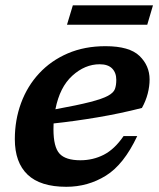

<svg xmlns="http://www.w3.org/2000/svg" viewBox="-20 -706 611 738"><path d="M507.5 -183Q456 -73.5 387 -30.8Q318 12 235 12Q135 12 86 -34.8Q37 -81.5 37 -171Q37 -245 61 -310Q85 -375 130.5 -424Q176 -473 240.5 -500.8Q305 -528.5 385.5 -528.5Q477.5 -528.5 516.2 -491Q555 -453.5 555 -400.5Q555 -374.5 547.8 -346.2Q540.5 -318 525.5 -291Q441.5 -269.5 353.8 -254.8Q266 -240 186 -231.5Q185.5 -220.5 185.5 -209Q185.5 -141 208.8 -115.5Q232 -90 289 -90Q337.5 -90 379 -111.2Q420.5 -132.5 455 -183ZM363 -459Q306.5 -459 258 -415Q209.5 -371 193 -286Q278 -301.5 325.8 -313.8Q373.5 -326 395 -337.8Q416.5 -349.5 421.8 -364Q427 -378.5 427 -399Q427 -426.5 411 -442.8Q395 -459 363 -459ZM237.5 -611 260 -685.5H568L546 -611Z"/></svg>

Font: Newsreader 6pt SemiBold
Style: Italic
Weight: 600
Italic angle: -17°
Designer: Hugues Gentile
Foundry: Production Type
Version: Version 1.003; ttfautohint (v1.8.3)